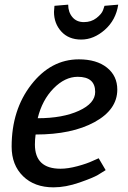

<svg xmlns="http://www.w3.org/2000/svg" viewBox="-20 -795 548 825"><path d="M484 -410Q484 -324 386.5 -270.5Q289 -217 133 -217Q130 -195 130 -174Q130 -70 240 -70Q272 -70 313 -81Q354 -92 379 -104L404 -115L434 -64Q422 -56 401 -43.5Q380 -31 321 -10.5Q262 10 210 10Q128 10 79 -38Q30 -86 30 -165Q30 -323 114.5 -431.5Q199 -540 319 -540Q395 -540 439.5 -504.5Q484 -469 484 -410ZM142 -287Q249 -287 319 -319Q389 -351 389 -400Q389 -465 314 -465Q259 -465 210 -415Q161 -365 142 -287ZM429 -770 488 -775Q478 -709 430.5 -667Q383 -625 329 -625Q275 -625 243.5 -659.5Q212 -694 212 -744L214 -770L273 -775Q273 -743 291 -721.5Q309 -700 340.5 -700Q372 -700 394.5 -717.5Q417 -735 423 -752Z"/></svg>

Font: Bitter
Style: Italic
Weight: 400
Italic angle: -9°
Designer: Sol Matas
Foundry: Sol Matas
Version: Version 1.001